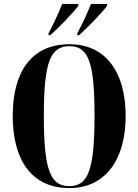

<svg xmlns="http://www.w3.org/2000/svg" viewBox="-20 -951 707 981"><path d="M228 -781V-771H237C281 -810 354 -886 380 -921V-931H298C280 -886 253 -827 228 -781ZM375 -781V-771H384C428 -810 501 -886 527 -921V-931H445C427 -886 400 -827 375 -781ZM334 10C519 10 622 -136 622 -358C622 -583 520 -725 335 -725C139 -725 45 -582 45 -359C45 -137 139 10 334 10ZM334 0C237 0 204 -83 204 -358C204 -634 237 -715 335 -715C432 -715 463 -634 463 -358C463 -82 430 0 334 0Z"/></svg>

Font: Noto Serif Display ExtraCondensed ExtraBold
Style: Regular
Weight: 800
Width: 2
Designer: Monotype Design Team
Foundry: Monotype Imaging Inc.
Version: Version 2.009